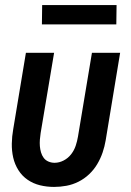

<svg xmlns="http://www.w3.org/2000/svg" viewBox="-20 -728 515 756"><path d="M193 8Q164 8 137.5 1.5Q111 -5 89 -20Q67 -35 52.5 -58Q38 -81 32 -107.5Q26 -134 26.5 -162.5Q27 -191 32 -219L82 -520H193L140 -204Q138 -191 137 -178Q136 -165 137 -152.5Q138 -140 141.5 -128Q145 -116 152 -106.5Q159 -97 170.5 -92Q182 -87 195 -87Q213 -87 230.5 -96Q248 -105 260 -120.5Q272 -136 278 -154Q284 -172 287 -190L342 -520H453L396 -175Q392 -151 384 -127.5Q376 -104 363 -82Q350 -60 331 -42Q312 -24 289 -12.5Q266 -1 241.5 3.5Q217 8 193 8ZM145 -632 146 -708H439L438 -632Z"/></svg>

Font: Iosevka QP
Style: Bold Italic
Weight: 700
Italic angle: -9°
Designer: Belleve Invis
Foundry: Belleve Invis
Version: Version 20.0.0; ttfautohint (v1.8.4)